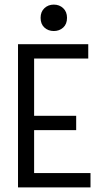

<svg xmlns="http://www.w3.org/2000/svg" viewBox="-20 -818 478 838"><path d="M58.6 -625H365.2V-562.5H128.9V-312.5H312.5V-250H128.9V-62.5H375V0H58.6ZM214.8 -797.9Q239.3 -797.9 255.9 -782.2Q272.5 -766.6 272.5 -740.2Q272.5 -712.9 255.9 -697.8Q239.3 -682.6 214.8 -682.6Q190.4 -682.6 173.8 -697.8Q157.2 -712.9 157.2 -740.2Q157.2 -766.6 173.8 -782.2Q190.4 -797.9 214.8 -797.9Z"/></svg>

Font: Sudo Variable
Style: Regular
Weight: 400
Monospace: yes
Designer: Jens Kutilek
Foundry: Jens Kutilek
Version: Version 0.040